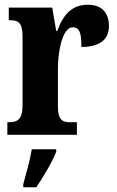

<svg xmlns="http://www.w3.org/2000/svg" viewBox="-20 -568 491 809"><path d="M11 0H304V-53H276C244 -53 224 -61 224 -120V-277C224 -361 246 -453 286 -453C317 -453 323 -425 323 -370C394 -370 439 -397 439 -458C439 -510 413 -548 350 -548C285 -548 247 -509 221 -437H217L200 -536H17V-483H20C56 -483 75 -474 75 -415V-125C75 -62 52 -53 15 -53H11ZM78 208V221H133C162 178 201 113 217 71V61H114C107 105 89 168 78 208Z"/></svg>

Font: Noto Serif Tamil ExtraCondensed ExtraBold
Style: Regular
Weight: 800
Width: 2
Designer: Indian Type Foundry, Tom Grace, and the Monotype Design Team
Foundry: Monotype Imaging Inc.
Version: Version 2.004